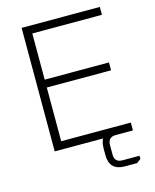

<svg xmlns="http://www.w3.org/2000/svg" viewBox="-127 -775 835 1036"><g transform="rotate(-15 291.0 -257.0)"><path d="M95 0V-690H532V-646H143V-388H502V-344H143V-44H532V0ZM354 51Q354 -35 440 -35H467V0H436Q392 0 392 44V97Q392 141 436 141H531V159L508 176H440Q354 176 354 90Z"/></g></svg>

Font: Oxanium ExtraLight
Style: Regular
Weight: 200
Designer: Severin Meyer
Version: Version 2.000